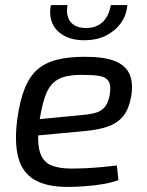

<svg xmlns="http://www.w3.org/2000/svg" viewBox="-20 -722 577 754"><path d="M314 -499Q391 -499 433 -481.5Q475 -464 489.5 -429Q504 -394 495 -343Q487 -296 465.5 -268Q444 -240 406 -226Q368 -212 310 -207L73 -185L82 -249L309 -271Q342 -274 362.5 -281.5Q383 -289 394.5 -305.5Q406 -322 411 -350Q417 -387 406 -403.5Q395 -420 369 -424Q343 -428 303 -428Q263 -428 235 -421Q207 -414 188 -395.5Q169 -377 157 -343Q145 -309 136 -254Q124 -173 135 -131Q146 -89 177.5 -74.5Q209 -60 260 -60Q287 -60 318.5 -61.5Q350 -63 381 -66Q412 -69 439 -72L445 -15Q420 -5 384 1Q348 7 311.5 9.5Q275 12 246 12Q162 12 114.5 -16.5Q67 -45 51.5 -104.5Q36 -164 48 -255Q58 -327 77 -374.5Q96 -422 127 -449Q158 -476 204 -487.5Q250 -499 314 -499ZM415 -702H480Q477 -663 455 -632Q433 -601 396.5 -582.5Q360 -564 311 -564Q263 -564 230.5 -582.5Q198 -601 185 -632Q172 -663 180 -702H245Q238 -659 257.5 -635.5Q277 -612 318 -612Q358 -612 383 -635.5Q408 -659 415 -702Z"/></svg>

Font: Exo 2
Style: Italic
Weight: 400
Italic angle: -8°
Designer: Natanael Gama
Foundry: Natanael Gama
Version: Version 2.010